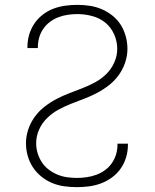

<svg xmlns="http://www.w3.org/2000/svg" viewBox="-20 -763 640 791"><path d="M297 8Q271 8 245 4.5Q219 1 195 -9Q171 -19 150.5 -35.5Q130 -52 115.5 -74Q101 -96 94 -121.5Q87 -147 87 -173Q87 -202 96.5 -230Q106 -258 123 -281.5Q140 -305 163 -323Q186 -341 211.5 -354.5Q237 -368 264.5 -378.5Q292 -389 319 -399.5Q346 -410 372 -424Q398 -438 418.5 -458.5Q439 -479 451 -506Q463 -533 463 -562Q463 -593 450 -622Q437 -651 413.5 -670Q390 -689 359.5 -697Q329 -705 299 -705Q279 -705 259 -702Q239 -699 220.5 -692Q202 -685 186 -673Q170 -661 158.5 -644.5Q147 -628 141.5 -608.5Q136 -589 136 -569Q136 -568 136 -567Q136 -566 136 -565H93Q93 -566 93 -567.5Q93 -569 93 -570Q93 -595 100 -619.5Q107 -644 121 -665Q135 -686 155.5 -702Q176 -718 199.5 -727Q223 -736 248.5 -739.5Q274 -743 299 -743Q325 -743 350.5 -739Q376 -735 399.5 -725Q423 -715 443.5 -698.5Q464 -682 477.5 -660.5Q491 -639 498 -613.5Q505 -588 505 -562Q505 -533 495.5 -505Q486 -477 469 -453.5Q452 -430 429 -412Q406 -394 380.5 -380.5Q355 -367 327.5 -356.5Q300 -346 273 -335.5Q246 -325 220.5 -311Q195 -297 174 -276.5Q153 -256 141 -229Q129 -202 129 -173Q129 -152 135 -132Q141 -112 152.5 -94.5Q164 -77 180.5 -64.5Q197 -52 216 -44Q235 -36 255.5 -33Q276 -30 297 -30Q317 -30 337.5 -33Q358 -36 377 -43Q396 -50 412.5 -62Q429 -74 440.5 -90.5Q452 -107 458 -126.5Q464 -146 464 -167Q464 -168 464 -169Q464 -170 464 -171H507Q507 -169 507 -168Q507 -167 507 -166Q507 -140 499.5 -115Q492 -90 477.5 -69Q463 -48 442 -32.5Q421 -17 397.5 -8Q374 1 348.5 4.5Q323 8 297 8Z"/></svg>

Font: Iosevka Curly XLtEx
Style: Regular
Weight: 200
Width: 7
Monospace: yes
Designer: Belleve Invis
Foundry: Belleve Invis
Version: Version 11.1.0; ttfautohint (v1.8.3)